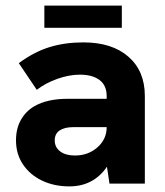

<svg xmlns="http://www.w3.org/2000/svg" viewBox="-20 -654 588 684"><path d="M361 -60Q313 10 227 10Q173 10 130 -10.5Q87 -31 62 -68Q37 -105 37 -154Q37 -196 54.5 -227Q72 -258 103 -276Q149 -302 220 -302H360V-312Q360 -350 334.5 -369Q309 -388 265 -388Q226 -388 184 -373Q142 -358 111 -334L47 -429Q101 -469 156 -486Q211 -503 277 -503Q379 -503 437.5 -452Q496 -401 496 -312V0H370ZM247 -100Q294 -100 327 -129Q360 -158 360 -201H240Q210 -201 192 -189Q175 -177 175 -154Q175 -129 194.5 -114.5Q214 -100 247 -100ZM138 -634H414V-555H138Z"/></svg>

Font: Hanken Grotesk ExtraBold
Style: Regular
Weight: 800
Designer: Alfredo Marco Pradil
Foundry: Hanken Design Co.
Version: Version 3.014